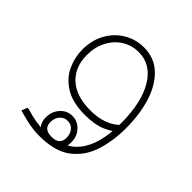

<svg xmlns="http://www.w3.org/2000/svg" viewBox="-162 -499 816 816"><g transform="rotate(45 246.5 -90.5)"><path d="M270 0Q195 0 150 -28Q105 -56 85 -99.5Q65 -143 65 -189Q65 -246 89.5 -289.5Q114 -333 155 -357Q196 -381 244 -381Q306 -381 348 -342Q390 -303 411.5 -236Q433 -169 433 -84H403Q403 -208 360 -279.5Q317 -351 242 -351Q201 -351 167.5 -330Q134 -309 114.5 -271.5Q95 -234 95 -186Q95 -114 141 -72Q187 -30 272 -30Q317 -30 352 -43Q387 -56 410 -81L432 -61Q408 -35 368.5 -17.5Q329 0 270 0ZM197 200Q161 200 129.5 193.5Q98 187 65 177L75 151H83Q116 161 143 165.5Q170 170 197 170Q301 170 352 107.5Q403 45 403 -84H433Q433 -5 411.5 59.5Q390 124 338.5 162Q287 200 197 200ZM235 194Q201 194 180 175.5Q159 157 159 124Q159 89 181 64.5Q203 40 235 40Q267 40 289 64Q311 88 311 124Q311 158 290.5 176Q270 194 235 194ZM235 166Q283 166 283 124Q283 100 270 84.5Q257 69 235 69Q215 69 201 84.5Q187 100 187 125Q187 166 235 166Z"/></g></svg>

Font: Fustat ExtraLight
Style: Regular
Weight: 250
Designer: Mohamed Gaber, Khaled Hosny, Laura Garcia Mut
Foundry: Kief Type Foundry, Alif Type Foundry, Hard Type Foundry
Version: Version 1.007